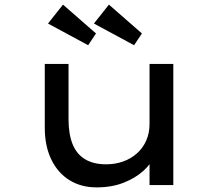

<svg xmlns="http://www.w3.org/2000/svg" viewBox="-20 -802 946 832"><path d="M398 10Q332 10 281.5 -21Q231 -52 202.5 -110.5Q174 -169 174 -249V-525H277V-285Q277 -221 294.5 -177.5Q312 -134 348.5 -112Q385 -90 440 -90Q479 -90 513 -102Q547 -114 573 -137Q599 -160 613.5 -192.5Q628 -225 628 -265V-525H731V0H628V-110L646 -122Q634 -91 600 -60.5Q566 -30 515 -10Q464 10 398 10ZM561 -606 387 -700 452 -782 595 -657ZM362 -606 188 -700 253 -782 396 -657Z"/></svg>

Font: Lexend Tera
Style: Regular
Weight: 400
Designer: Bonnie Shaver-Troup, Thomas Jockin
Foundry: Lexend
Version: Version 1.007